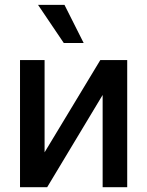

<svg xmlns="http://www.w3.org/2000/svg" viewBox="-20 -781 614 801"><path d="M398.4 -530.3H510.7V0H408.2V-384.8L176.8 0H63.5V-530.3H166V-145.5ZM138.7 -760.7H249L329.1 -601.6H246.1Z"/></svg>

Font: Pretendard Medium
Style: Regular
Weight: 500
Designer: Base glyphs from Inter by Rasmus Andersson; Hangeul glyphs from Noto Sans CJK(Source Han Sans) by Jang Soo-young and Kan
Foundry: Kil Hyung-jin
Version: Version 1.309